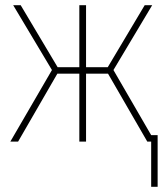

<svg xmlns="http://www.w3.org/2000/svg" viewBox="-20 -548 640 743"><path d="M20 0 181 -277 31 -528H60L203 -288H287V-528H313V-288H397L540 -528H569L419 -277L565 -25H590V175H565V0H550L398 -263H313V0H287V-263H202L50 0Z"/></svg>

Font: Noto Sans Mono Thin
Style: Regular
Weight: 100
Designer: Monotype Design Team
Foundry: Monotype Imaging Inc.
Version: Version 2.014